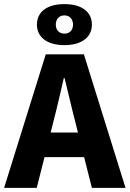

<svg xmlns="http://www.w3.org/2000/svg" viewBox="-28 -916 632 936"><path d="M233 -326C250 -390 267 -467 283 -535H287C304 -467 321 -390 338 -326L352 -270H219ZM-8 0H151L189 -150H382L420 0H584L381 -651H195ZM286 -752C260 -752 244 -770 244 -796C244 -822 260 -841 286 -841C312 -841 328 -822 328 -796C328 -770 312 -752 286 -752ZM286 -696C372 -696 420 -736 420 -796C420 -857 372 -896 286 -896C200 -896 152 -857 152 -796C152 -736 200 -696 286 -696Z"/></svg>

Font: Source Sans Pro
Style: Bold
Weight: 700
Designer: Paul D. Hunt
Foundry: Adobe Systems Incorporated
Version: Version 3.006;hotconv 1.0.111;makeotfexe 2.5.65597